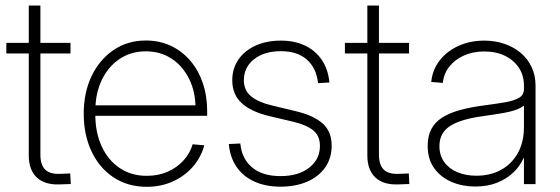

<svg xmlns="http://www.w3.org/2000/svg" viewBox="-20 -681 2070 710"><path d="M240.7 -522.5V-483.4H3.4V-522.5ZM86.4 -660.6H129.4V-108.9Q129.4 -71.3 147 -54Q164.6 -36.6 201.7 -38.1Q210.9 -38.6 220.7 -38.8Q230.5 -39.1 239.7 -39.6L241.7 -0.5Q231.9 0 221.2 0.2Q210.4 0.5 200.2 1Q145 2.9 115.7 -25.1Q86.4 -53.2 86.4 -106Z M522.9 9.8Q452.6 9.8 399.9 -25.1Q347.2 -60.1 318.4 -121.3Q289.6 -182.6 289.6 -260.3Q289.6 -338.9 318.8 -399.9Q348.1 -460.9 400.1 -496.1Q452.1 -531.2 519 -531.2Q569.3 -531.2 610.8 -512Q652.3 -492.7 682.6 -457.8Q712.9 -422.9 729.5 -375Q746.1 -327.1 746.1 -269.5V-252.9H313V-291.5H721.2L703.1 -279.8Q703.1 -341.3 679.4 -389.2Q655.8 -437 614.5 -464.1Q573.2 -491.2 519 -491.2Q464.4 -491.2 422.1 -462.9Q379.9 -434.6 356.2 -384.8Q332.5 -335 332.5 -270.5V-256.8Q332.5 -190.9 356 -139.9Q379.4 -88.9 422.4 -59.8Q465.3 -30.8 522.9 -30.8Q565.4 -30.8 599.9 -45.9Q634.3 -61 658.4 -87.4Q682.6 -113.8 692.4 -147.5L735.4 -143.6Q723.6 -99.6 693.6 -64.9Q663.6 -30.3 619.6 -10.3Q575.7 9.8 522.9 9.8Z M1017.6 9.3Q962.4 9.3 920.9 -9.5Q879.4 -28.3 855 -63.5Q830.6 -98.6 826.2 -148.4L868.7 -150.4Q874 -93.8 912.4 -61.8Q950.7 -29.8 1017.1 -29.8Q1084 -29.8 1123.5 -61Q1163.1 -92.3 1163.1 -141.1Q1163.1 -179.2 1137.5 -199.5Q1111.8 -219.7 1063.5 -231L976.6 -251.5Q908.7 -267.6 873.8 -299.6Q838.9 -331.5 838.9 -384.3Q838.9 -427.7 861.6 -460.7Q884.3 -493.7 924.8 -512.2Q965.3 -530.8 1018.6 -530.8Q1069.8 -530.8 1108.4 -512.2Q1147 -493.7 1170.2 -459.2Q1193.4 -424.8 1198.2 -376L1156.2 -373.5Q1149.9 -429.7 1114.7 -460.7Q1079.6 -491.7 1018.6 -491.7Q957 -491.7 919.4 -461.9Q881.8 -432.1 881.8 -384.8Q881.8 -346.7 908.7 -324.7Q935.5 -302.7 985.8 -291L1073.2 -270Q1139.2 -254.4 1172.9 -224.6Q1206.5 -194.8 1206.5 -142.1Q1206.5 -96.7 1182.9 -62.5Q1159.2 -28.3 1116.5 -9.5Q1073.7 9.3 1017.6 9.3Z M1492.7 -522.5V-483.4H1255.4V-522.5ZM1338.4 -660.6H1381.3V-108.9Q1381.3 -71.3 1398.9 -54Q1416.5 -36.6 1453.6 -38.1Q1462.9 -38.6 1472.7 -38.8Q1482.4 -39.1 1491.7 -39.6L1493.7 -0.5Q1483.9 0 1473.1 0.2Q1462.4 0.5 1452.1 1Q1397 2.9 1367.7 -25.1Q1338.4 -53.2 1338.4 -106Z M1737.3 8.8Q1690.4 8.8 1650.4 -8.1Q1610.4 -24.9 1585.9 -58.6Q1561.5 -92.3 1561.5 -142.1Q1561.5 -177.7 1574.7 -203.1Q1587.9 -228.5 1614.3 -245.6Q1640.6 -262.7 1679.9 -273.7Q1719.2 -284.7 1772 -291.5Q1817.9 -297.4 1850.3 -303.2Q1882.8 -309.1 1900.1 -319.8Q1917.5 -330.6 1917.5 -351.6V-364.7Q1917.5 -401.9 1898.9 -430.2Q1880.4 -458.5 1847.4 -474.6Q1814.5 -490.7 1771 -490.7Q1729 -490.7 1695.3 -475.6Q1661.6 -460.4 1641.1 -434.1Q1620.6 -407.7 1617.7 -374.5L1574.7 -377.9Q1579.1 -422.9 1605.7 -457.3Q1632.3 -491.7 1675.3 -511.2Q1718.3 -530.8 1771 -530.8Q1811 -530.8 1845.7 -518.8Q1880.4 -506.8 1906 -485.1Q1931.6 -463.4 1946 -432.6Q1960.4 -401.9 1960.4 -364.3V0H1917.5V-96.2H1916Q1902.8 -66.4 1877.9 -42.7Q1853 -19 1817.6 -5.1Q1782.2 8.8 1737.3 8.8ZM1741.2 -31.2Q1793.5 -31.2 1833 -53Q1872.6 -74.7 1895 -115.2Q1917.5 -155.8 1917.5 -210.9V-290.5Q1908.7 -283.2 1895 -277.6Q1881.3 -272 1862.8 -267.6Q1844.2 -263.2 1821.3 -259.8Q1798.3 -256.3 1772 -252.4Q1714.8 -245.1 1677.7 -231.4Q1640.6 -217.8 1622.8 -195.8Q1605 -173.8 1605 -140.6Q1605 -106 1623 -81.3Q1641.1 -56.6 1672.1 -43.9Q1703.1 -31.2 1741.2 -31.2Z"/></svg>

Font: Inter 28pt ExtraLight
Style: Regular
Weight: 250
Designer: Rasmus Andersson
Foundry: rsms
Version: Version 4.001;git-66647c0bb